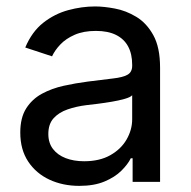

<svg xmlns="http://www.w3.org/2000/svg" viewBox="-20 -573 602 605"><path d="M230 12.7Q178.2 12.7 136 -6.8Q93.8 -26.4 68.8 -64Q43.9 -101.6 43.9 -155.3Q43.9 -202.1 62.5 -231.4Q81.1 -260.7 112.1 -277.6Q143.1 -294.4 180.7 -302.7Q218.3 -311 256.3 -315.9Q305.2 -322.3 335.9 -325.7Q366.7 -329.1 381.6 -337.4Q396.5 -345.7 396.5 -365.7V-368.7Q396.5 -402.8 383.8 -426.5Q371.1 -450.2 345.7 -462.9Q320.3 -475.6 282.2 -475.6Q243.2 -475.6 215.3 -463.4Q187.5 -451.2 170.2 -432.9Q152.8 -414.6 144 -395.5L59.6 -423.3Q80.6 -473.1 116.2 -501.2Q151.9 -529.3 194.8 -541Q237.8 -552.7 279.8 -552.7Q307.1 -552.7 342 -546.1Q377 -539.6 409.4 -520Q441.9 -500.5 463.1 -462.2Q484.4 -423.8 484.4 -359.9V0H397.9V-74.2H392.1Q382.8 -55.2 362.3 -34.9Q341.8 -14.6 309.1 -1Q276.4 12.7 230 12.7ZM245.1 -64.9Q293.9 -64.9 327.6 -84Q361.3 -103 378.9 -133.5Q396.5 -164.1 396.5 -197.3V-272.9Q391.1 -266.6 373 -261.5Q355 -256.3 331.8 -252.4Q308.6 -248.5 286.9 -245.8Q265.1 -243.2 252.4 -241.7Q220.7 -237.8 193.1 -228.3Q165.5 -218.8 148.9 -200.4Q132.3 -182.1 132.3 -150.9Q132.3 -122.6 147 -103.5Q161.6 -84.5 187 -74.7Q212.4 -64.9 245.1 -64.9Z"/></svg>

Font: Inter Variable LoSnoCo
Style: Regular
Weight: 400
Designer: Rasmus Andersson
Foundry: rsms
Version: Version 4.000;git-a52131595; featfreeze: case,dlig,ss01,ss02